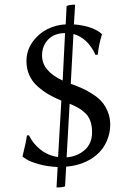

<svg xmlns="http://www.w3.org/2000/svg" viewBox="-20 -716 505 836"><path d="M252.9 -365.2 263.2 -571.8H262.2Q217.3 -571.8 190.2 -544.4Q163.1 -517.1 163.1 -474.1Q163.1 -406.7 252.9 -365.2ZM283.2 -264.2 270 -30.8Q316.9 -34.7 348.9 -63Q380.9 -91.3 380.9 -140.1Q380.9 -168 373.5 -188.7Q366.2 -209.5 351.1 -223.6Q335.9 -237.8 321 -246.3Q306.2 -254.9 283.2 -264.2ZM268.1 9.8 263.2 95.2Q254.9 100.1 226.1 100.1L231 11.2Q185.5 9.3 147.9 -1.5Q110.4 -12.2 95.2 -22.5L80.1 -32.2L78.1 -35.2Q94.2 -100.6 97.2 -126L106 -127Q124.5 -88.9 157.7 -63.5Q190.9 -38.1 232.9 -32.2L247.1 -277.8Q214.4 -291.5 190.4 -305.7Q166.5 -319.8 143.3 -340.3Q120.1 -360.8 107.7 -388.7Q95.2 -416.5 95.2 -450.2Q95.2 -496.1 121.6 -533Q147.9 -569.8 186.5 -589.1Q225.1 -608.4 266.1 -609.9L270 -689.9Q283.2 -695.8 307.1 -695.8L301.8 -609.9Q326.7 -607.9 348.1 -603Q369.6 -598.1 382.6 -592.5Q395.5 -586.9 405 -581.5Q414.6 -576.2 418 -572.3L421.9 -568.8L423.8 -565.9Q409.7 -520.5 405.8 -478L396 -477.1Q361.3 -551.3 299.8 -567.9L288.1 -351.1Q315.4 -341.3 336.4 -332Q357.4 -322.8 382.1 -307.1Q406.7 -291.5 422.6 -273.7Q438.5 -255.9 449.2 -229.7Q460 -203.6 460 -172.9Q460 -136.2 444.6 -101.1Q429.2 -65.9 399.9 -41Q347.7 2.9 268.1 9.8Z"/></svg>

Font: Linear Smooth
Style: Regular
Weight: 400
Designer: Philipp H. Poll, Flanker
Foundry: Philipp H. Poll, reworked by Flanker
Version: Version 1.061 | FøM Fix